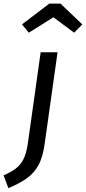

<svg xmlns="http://www.w3.org/2000/svg" viewBox="-91 -812 469 1046"><path d="M-45.3 213.1 -71.5 143.4Q-35.4 127.5 -8.9 109Q17.6 90.5 35.1 58.5Q52.5 26.5 60.5 -29.4L130.5 -527.1H222.5L152.5 -29.5Q142.5 44.7 117.8 88.9Q93.2 133 53.5 160.6Q13.8 188.2 -45.3 213.1ZM200 -717.9 65.9 -633.8 28.7 -679.1 177.8 -792.5H238.3L357.3 -679.1L313 -633.8Z"/></svg>

Font: Fira Sans Variable
Style: Italic
Weight: 397
Italic angle: -8°
Designer: Carrois Corporate & Edenspiekermann AG
Foundry: Carrois Corporate GbR & Edenspiekermann AG
Version: Version 4.202